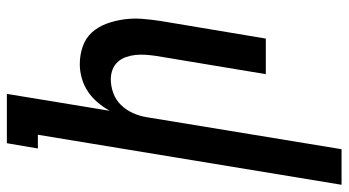

<svg xmlns="http://www.w3.org/2000/svg" viewBox="-242 -532 990 545"><g transform="rotate(90 252.5 -260.0)"><path d="M247 215 295 -77Q285 -59 271 -42.5Q257 -26 239.5 -14.5Q222 -3 202 2.5Q182 8 163 8Q136 8 112 -0.5Q88 -9 72 -27Q56 -45 47.5 -68.5Q39 -92 35.5 -117.5Q32 -143 34 -169Q36 -195 40 -221L90 -520H191L139 -207Q137 -193 136 -178.5Q135 -164 136.5 -150Q138 -136 142.5 -123Q147 -110 156 -100Q165 -90 178 -85Q191 -80 206 -80Q225 -80 244.5 -87Q264 -94 278.5 -109Q293 -124 301.5 -143Q310 -162 313 -181L404 -735H505L363 127H402L387 215Z"/></g></svg>

Font: Iosevka Term Curly Semibold
Style: Italic
Weight: 600
Italic angle: -9°
Designer: Belleve Invis
Foundry: Belleve Invis
Version: Version 32.3.0